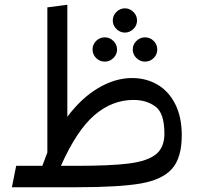

<svg xmlns="http://www.w3.org/2000/svg" viewBox="-20 -787 839 807"><path d="M744 -219Q744 -123 702.5 -77Q661 -31 570 -15.5Q479 0 301 0H30L48 -90H158L179 -146V-756L263 -767V-296Q322 -375 393 -417Q464 -459 535 -459Q594 -459 641.5 -431.5Q689 -404 716.5 -349.5Q744 -295 744 -219ZM671 -225Q671 -312 633 -339.5Q595 -367 541 -367Q452 -367 377.5 -303.5Q303 -240 236 -90H301Q447 -90 523.5 -100Q600 -110 635.5 -138.5Q671 -167 671 -225ZM454 -701Q454 -722 469.5 -737Q485 -752 505 -752Q525 -752 540.5 -737Q556 -722 556 -701Q556 -680 540.5 -665Q525 -650 505 -650Q485 -650 469.5 -665Q454 -680 454 -701ZM369 -579Q369 -600 384 -615Q399 -630 421 -630Q441 -630 456.5 -615Q472 -600 472 -579Q472 -558 456.5 -543Q441 -528 421 -528Q399 -528 384 -543Q369 -558 369 -579ZM538 -579Q538 -600 553.5 -615Q569 -630 589 -630Q611 -630 626 -615Q641 -600 641 -579Q641 -558 626 -543Q611 -528 589 -528Q569 -528 553.5 -543Q538 -558 538 -579Z"/></svg>

Font: Fira GO
Style: Regular
Weight: 400
Designer: Carrois Corporate
Foundry: Carrois Corporate GbR
Version: Version 0.300